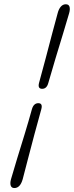

<svg xmlns="http://www.w3.org/2000/svg" viewBox="-20 -768 355 922"><path d="M212 -369.5Q204.5 -341.5 182.5 -341.5Q160 -341.5 167.5 -370Q183.5 -428 199.8 -489.8Q216 -551.5 230.8 -607.8Q245.5 -664 257 -705Q262 -724.5 272 -736Q282 -747.5 296 -747.5Q310 -747.5 313.8 -735.8Q317.5 -724 312 -704.5Q300.5 -664 283.2 -607.8Q266 -551.5 247.2 -489.5Q228.5 -427.5 212 -369.5ZM133.5 -244.5Q142 -272.5 164 -272.5Q186 -272.5 178.5 -244Q162 -186 145.5 -123.5Q129 -61 114.2 -4.5Q99.5 52 89 92.5Q77 135 49 135Q35.5 135 31.5 123.2Q27.5 111.5 33 92Q44.5 51 62 -5.5Q79.5 -62 98.5 -124.2Q117.5 -186.5 133.5 -244.5Z"/></svg>

Font: Fraunces 72pt S100 Light
Style: Italic
Weight: 300
Italic angle: -16°
Version: Version 1.000; ttfautohint (v1.8.3)